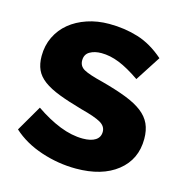

<svg xmlns="http://www.w3.org/2000/svg" viewBox="-87 -615 672 705"><g transform="rotate(15 249.5 -262.5)"><path d="M262 10Q195 10 130 -11.5Q65 -33 20 -74L77 -172Q125 -139 170.5 -121Q216 -103 258 -103Q289 -103 306 -114Q323 -125 323 -146Q323 -167 301.5 -179.5Q280 -192 226 -206Q173 -221 136.5 -235Q100 -249 77 -266Q54 -283 44 -305Q34 -327 34 -357Q34 -397 50 -430Q66 -463 94 -486Q122 -509 160.5 -522Q199 -535 244 -535Q303 -535 354.5 -519Q406 -503 454 -461L392 -365Q347 -396 312 -410Q277 -424 244 -424Q218 -424 200 -413.5Q182 -403 182 -380Q182 -358 201.5 -347Q221 -336 274 -323Q330 -308 368.5 -293Q407 -278 431 -259.5Q455 -241 466 -217Q477 -193 477 -160Q477 -82 419 -36Q361 10 262 10Z"/></g></svg>

Font: Boldmen
Style: Bold
Weight: 700
Designer: Matt McInerney, Pablo Impallari, Rodrigo Fuenzalida
Foundry: LIVING CONCEPT
Version: Version 1.000